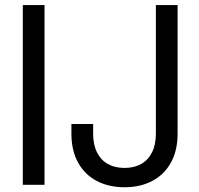

<svg xmlns="http://www.w3.org/2000/svg" viewBox="-20 -748 807 777"><path d="M160.2 0H72.3V-727.5H160.2ZM269 -207V-246.1H356.9V-207Q356.9 -162.6 372.6 -131.3Q388.2 -100.1 416.7 -84.2Q445.3 -68.4 483.9 -68.4Q522.5 -68.4 551 -84.2Q579.6 -100.1 595.2 -131.3Q610.8 -162.6 610.8 -207V-727.5H698.7V-207Q698.7 -138.7 671.6 -89.8Q644.5 -41 595.9 -15.6Q547.4 9.8 483.9 9.8Q420.4 9.8 371.8 -15.6Q323.2 -41 296.1 -89.8Q269 -138.7 269 -207Z"/></svg>

Font: Intratopia Thin
Style: Regular
Weight: 100
Designer: Rasmus Andersson
Foundry: rsms
Version: Version 3.000;Glyphs 3.2.3 (3260)